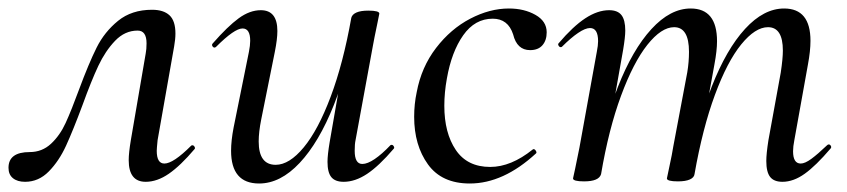

<svg xmlns="http://www.w3.org/2000/svg" viewBox="-33 -419 1993 452"><path d="M-13 -24Q-13 -61 37 -61Q66 -61 87 -80.5Q108 -100 121.5 -129.5Q135 -159 153 -208Q176 -270 194.5 -307Q213 -344 245 -370Q277 -396 325 -396Q352 -396 366 -383Q380 -370 380 -340Q380 -327 377 -310L338 -89Q336 -69 336 -64Q336 -34 354 -34Q375 -34 417 -76Q418 -77 420 -77Q423 -77 425 -73.5Q427 -70 425 -68Q392 -29 364.5 -10Q337 9 310 9Q270 9 270 -42Q270 -59 275 -89L310 -293Q312 -303 312 -317Q312 -347 291 -347Q261 -347 238 -323Q215 -299 198.5 -264Q182 -229 161 -171Q139 -112 122.5 -76Q106 -40 82 -15.5Q58 9 26 9Q8 9 -2.5 0.5Q-13 -8 -13 -24Z M511 -64Q511 -88 517 -119L553 -297Q556 -312 556 -323Q556 -352 538 -352Q519 -352 476 -309Q474 -307 472 -307Q469 -307 467 -310.5Q465 -314 468 -317Q503 -357 529 -376Q555 -395 581 -395Q620 -395 620 -346Q620 -327 614 -297L582 -138Q576 -108 576 -86Q576 -31 616 -31Q648 -31 682 -72Q716 -113 745.5 -191.5Q775 -270 794 -377L808 -376Q788 -260 753 -172Q718 -84 672.5 -35.5Q627 13 577 13Q511 13 511 -64ZM738 -38Q738 -54 743 -84L794 -377Q796 -385 806 -389.5Q816 -394 834 -394Q860 -394 860 -387L856 -367Q847 -324 845 -312L804 -89Q802 -80 802 -64Q802 -33 820 -33Q832 -33 849 -44.5Q866 -56 886 -77Q887 -78 889 -78Q892 -78 894 -74.5Q896 -71 894 -69Q859 -28 831 -9.5Q803 9 776 9Q756 9 747 -2Q738 -13 738 -38Z M942 -144Q942 -174 948 -202Q959 -261 993.5 -306Q1028 -351 1074 -375Q1120 -399 1165 -399Q1201 -399 1227.5 -384Q1254 -369 1254 -343Q1254 -324 1244 -312.5Q1234 -301 1215 -301Q1184 -301 1175 -338Q1163 -375 1127 -375Q1085 -375 1057.5 -336Q1030 -297 1019 -234Q1013 -201 1013 -170Q1013 -106 1040 -66Q1067 -26 1121 -26Q1170 -26 1221 -67L1223 -68Q1226 -68 1228.5 -64Q1231 -60 1229 -58Q1152 13 1073 13Q1007 13 974.5 -32Q942 -77 942 -144Z M1771 -40Q1771 -57 1776 -89L1805 -248Q1810 -281 1810 -300Q1810 -355 1775 -355Q1745 -355 1712 -314.5Q1679 -274 1650 -195.5Q1621 -117 1602 -9L1588 -10Q1608 -127 1642.5 -215Q1677 -303 1721 -351Q1765 -399 1813 -399Q1875 -399 1875 -323Q1875 -299 1869 -267L1837 -89Q1834 -74 1834 -63Q1834 -34 1852 -34Q1862 -34 1877 -45Q1892 -56 1914 -77Q1916 -79 1918 -79Q1921 -79 1923 -75.5Q1925 -72 1922 -69Q1888 -29 1861.5 -10Q1835 9 1809 9Q1789 9 1780 -2.5Q1771 -14 1771 -40ZM1316 1 1321 -22 1331 -71 1372 -297Q1375 -312 1375 -322Q1375 -353 1356 -353Q1345 -353 1328 -341.5Q1311 -330 1290 -309Q1289 -308 1287 -308Q1284 -308 1282 -311.5Q1280 -315 1282 -317Q1316 -357 1345 -376Q1374 -395 1401 -395Q1421 -395 1430 -383.5Q1439 -372 1439 -347Q1439 -332 1434 -302L1382 -9Q1377 8 1342 8Q1316 8 1316 1ZM1537 1Q1538 -5 1543.5 -30Q1549 -55 1552 -74L1585 -249Q1589 -273 1589 -297Q1589 -355 1554 -355Q1524 -355 1491 -313.5Q1458 -272 1429 -193.5Q1400 -115 1382 -9L1367 -10Q1387 -126 1421.5 -214Q1456 -302 1500.5 -350.5Q1545 -399 1593 -399Q1655 -399 1655 -322Q1655 -300 1649 -268L1602 -9Q1601 -1 1591 3.5Q1581 8 1563 8Q1537 8 1537 1Z"/></svg>

Font: Cormorant Infant Medium
Style: Italic
Weight: 500
Italic angle: -10°
Designer: Christian Thalmann (Catharsis Fonts)
Foundry: Catharsis Fonts
Version: Version 4.000